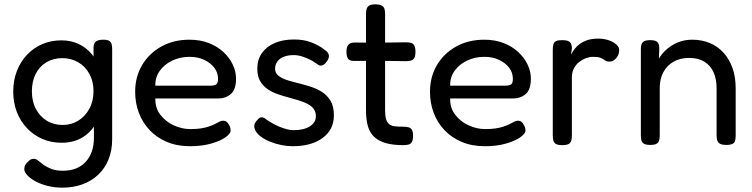

<svg xmlns="http://www.w3.org/2000/svg" viewBox="-20 -659 3467 885"><path d="M267 206Q232 206 200 198Q168 190 144 177Q120 164 106 149Q92 134 92 121Q92 111 95 104.5Q98 98 104 91Q114 81 120 77Q126 73 136 73Q146 73 156 81.5Q166 90 180.5 100.5Q195 111 216.5 119.5Q238 128 270 128Q303 128 329 118Q355 108 374 88Q393 68 403 39.5Q413 11 413 -25L411 -441Q412 -460 422.5 -468Q433 -476 456 -476Q475 -476 483.5 -470.5Q492 -465 494.5 -455.5Q497 -446 497 -432V-18Q497 35 480 76.5Q463 118 432 147Q401 176 359 191Q317 206 267 206ZM264 -1Q216 -1 175.5 -18.5Q135 -36 104.5 -68Q74 -100 57.5 -143Q41 -186 41 -237Q41 -288 57.5 -331Q74 -374 104 -406Q134 -438 174.5 -455.5Q215 -473 263 -473Q307 -473 343 -456Q379 -439 404.5 -407.5Q430 -376 443 -333Q456 -290 456 -237Q456 -165 433 -112Q410 -59 367 -30Q324 -1 264 -1ZM269 -83Q309 -83 341 -103Q373 -123 392 -158Q411 -193 411 -239Q411 -284 392 -318.5Q373 -353 340.5 -372Q308 -391 267 -391Q226 -391 194 -372Q162 -353 144.5 -318.5Q127 -284 127 -238Q127 -192 145 -157.5Q163 -123 195 -103Q227 -83 269 -83Z M856 15Q796 15 749 -5Q702 -25 669.5 -59.5Q637 -94 620 -139Q603 -184 603 -236Q603 -305 635 -359Q667 -413 723.5 -444.5Q780 -476 853 -476Q903 -476 942.5 -460.5Q982 -445 1010 -419Q1038 -393 1053 -361Q1068 -329 1068 -297Q1068 -246 1044 -225.5Q1020 -205 985 -205H696Q695 -161 719.5 -129.5Q744 -98 781.5 -81Q819 -64 857 -64Q885 -64 905 -67Q925 -70 940 -75Q955 -80 966 -85Q977 -90 985.5 -95Q994 -100 1002 -102Q1011 -104 1019.5 -100.5Q1028 -97 1033 -87Q1039 -79 1041 -72Q1043 -65 1043 -57Q1043 -43 1019 -26Q995 -9 952.5 3Q910 15 856 15ZM696 -264H947Q966 -264 975.5 -269Q985 -274 985 -296Q985 -324 968 -346.5Q951 -369 921.5 -383Q892 -397 854 -397Q810 -397 773.5 -379.5Q737 -362 716 -332Q695 -302 696 -264Z M1329 15Q1305 15 1279 10Q1253 5 1228.5 -4.5Q1204 -14 1185.5 -27Q1167 -40 1158 -56Q1153 -66 1152 -74.5Q1151 -83 1155 -91Q1159 -99 1167 -107Q1177 -119 1187 -118.5Q1197 -118 1212 -105Q1223 -98 1238 -89.5Q1253 -81 1269 -74.5Q1285 -68 1301.5 -63.5Q1318 -59 1334 -59Q1380 -59 1408 -76.5Q1436 -94 1436 -123Q1436 -140 1429 -152Q1422 -164 1410 -172.5Q1398 -181 1383 -187Q1368 -193 1349.5 -198.5Q1331 -204 1313 -209Q1286 -216 1260 -225Q1234 -234 1213 -248.5Q1192 -263 1179 -285.5Q1166 -308 1166 -343Q1166 -384 1187 -414Q1208 -444 1246 -460.5Q1284 -477 1335 -477Q1357 -477 1376 -474Q1395 -471 1412.5 -464.5Q1430 -458 1446 -449.5Q1462 -441 1477 -429Q1495 -417 1496 -403Q1497 -389 1485 -374Q1476 -361 1465 -357.5Q1454 -354 1443 -363Q1427 -375 1409 -384Q1391 -393 1372 -399Q1353 -405 1333 -405Q1308 -405 1288.5 -397.5Q1269 -390 1258.5 -375.5Q1248 -361 1248 -343Q1248 -327 1256.5 -317Q1265 -307 1278.5 -300Q1292 -293 1310.5 -287.5Q1329 -282 1349 -277Q1378 -270 1408.5 -260.5Q1439 -251 1463.5 -235.5Q1488 -220 1503.5 -194.5Q1519 -169 1519 -127Q1519 -61 1467 -23Q1415 15 1329 15Z M1839 10Q1792 10 1759.5 1Q1727 -8 1706 -27Q1685 -46 1676 -76.5Q1667 -107 1667 -152V-594Q1667 -608 1670 -618Q1673 -628 1682 -633.5Q1691 -639 1710 -639Q1729 -639 1739 -633.5Q1749 -628 1752 -618.5Q1755 -609 1755 -595V-152Q1755 -126 1759.5 -110.5Q1764 -95 1773.5 -87Q1783 -79 1799 -77Q1815 -75 1838 -75Q1854 -75 1864 -72Q1874 -69 1879 -60Q1884 -51 1884 -33Q1884 -14 1878.5 -4.5Q1873 5 1862.5 7.5Q1852 10 1839 10ZM1615 -463 1711 -462 1850 -464Q1864 -464 1874 -461.5Q1884 -459 1889.5 -449.5Q1895 -440 1895 -421Q1895 -402 1890 -392.5Q1885 -383 1875 -380Q1865 -377 1851 -377L1714 -379L1613 -378Q1592 -378 1584.5 -388Q1577 -398 1577 -421Q1577 -443 1586 -453Q1595 -463 1615 -463Z M2215 15Q2155 15 2108 -5Q2061 -25 2028.5 -59.5Q1996 -94 1979 -139Q1962 -184 1962 -236Q1962 -305 1994 -359Q2026 -413 2082.5 -444.5Q2139 -476 2212 -476Q2262 -476 2301.5 -460.5Q2341 -445 2369 -419Q2397 -393 2412 -361Q2427 -329 2427 -297Q2427 -246 2403 -225.5Q2379 -205 2344 -205H2055Q2054 -161 2078.5 -129.5Q2103 -98 2140.5 -81Q2178 -64 2216 -64Q2244 -64 2264 -67Q2284 -70 2299 -75Q2314 -80 2325 -85Q2336 -90 2344.5 -95Q2353 -100 2361 -102Q2370 -104 2378.5 -100.5Q2387 -97 2392 -87Q2398 -79 2400 -72Q2402 -65 2402 -57Q2402 -43 2378 -26Q2354 -9 2311.5 3Q2269 15 2215 15ZM2055 -264H2306Q2325 -264 2334.5 -269Q2344 -274 2344 -296Q2344 -324 2327 -346.5Q2310 -369 2280.5 -383Q2251 -397 2213 -397Q2169 -397 2132.5 -379.5Q2096 -362 2075 -332Q2054 -302 2055 -264Z M2571 10Q2552 10 2542.5 4.5Q2533 -1 2530.5 -11.5Q2528 -22 2528 -36V-430Q2528 -445 2531 -455Q2534 -465 2543 -469.5Q2552 -474 2572 -474Q2590 -474 2599.5 -469.5Q2609 -465 2612.5 -456.5Q2616 -448 2616 -437L2612 -407Q2619 -420 2628.5 -433Q2638 -446 2652.5 -456.5Q2667 -467 2687.5 -474Q2708 -481 2738 -481Q2753 -481 2766.5 -478.5Q2780 -476 2792.5 -471Q2805 -466 2814 -459.5Q2823 -453 2828.5 -445.5Q2834 -438 2834 -428Q2834 -406 2820 -390.5Q2806 -375 2791 -375Q2778 -375 2772 -378.5Q2766 -382 2760.5 -386Q2755 -390 2745 -393.5Q2735 -397 2713 -397Q2698 -397 2681.5 -391Q2665 -385 2650 -373.5Q2635 -362 2625.5 -344Q2616 -326 2616 -302V-34Q2616 -20 2613 -10Q2610 0 2600.5 5Q2591 10 2571 10Z M2977 9Q2958 9 2948.5 3.5Q2939 -2 2936.5 -12Q2934 -22 2934 -36V-433Q2934 -446 2937 -455Q2940 -464 2949.5 -469Q2959 -474 2978 -474Q2993 -474 3001.5 -470.5Q3010 -467 3013.5 -461Q3017 -455 3018 -448Q3019 -441 3019 -435L3017 -389Q3027 -406 3042 -421.5Q3057 -437 3077 -449.5Q3097 -462 3120.5 -469Q3144 -476 3171 -476Q3215 -476 3252 -460.5Q3289 -445 3315.5 -415.5Q3342 -386 3356.5 -345Q3371 -304 3371 -252V-35Q3371 -21 3368.5 -11Q3366 -1 3356.5 4Q3347 9 3328 9Q3308 9 3298.5 3.5Q3289 -2 3286 -12Q3283 -22 3283 -36V-253Q3283 -295 3269 -326Q3255 -357 3227 -374.5Q3199 -392 3156 -392Q3115 -392 3084.5 -374.5Q3054 -357 3037.5 -326Q3021 -295 3021 -253V-35Q3021 -21 3018 -11Q3015 -1 3005.5 4Q2996 9 2977 9Z"/></svg>

Font: Fredoka Light
Style: Regular
Weight: 400
Version: Version 2.001